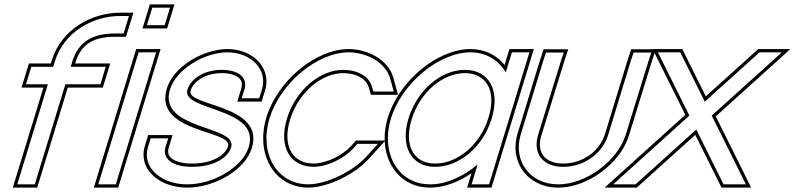

<svg xmlns="http://www.w3.org/2000/svg" viewBox="-20 -822 3630 877"><path d="M529 -749H569L544.5 -669H504.5C404.5 -669 339.5 -633 311 -543L303.1 -517H423.1H463.1L438.6 -437H398.6H278.6L151.1 -20L138.9 20H58.9L71.1 -20L198.6 -437H138.6H98.6L123.1 -517H163.1H223.1L231 -543C273 -677 405 -749 529 -749ZM529 -764C399.8 -764 261.1 -689.1 216.7 -547.4L212 -532H112L78.3 -422H178.3L38.6 35H150L289.7 -422H449.7L483.3 -532H323.3L325.3 -538.5C351.6 -621.5 408.6 -654 504.5 -654H555.6L589.3 -764Z M691.2 -707H651.2L675.6 -787H715.6H716.6H756.6L732.2 -707H692.2ZM601 -543 613.2 -583H693.2L681 -543L521.1 -20L508.9 20H428.9L441.1 -20ZM630.9 -692H743.3L776.9 -802H664.5ZM602.1 -598 408.6 35H520L713.5 -598Z M1176.3 -413 1164 -373H1084L1096.3 -413C1112.2 -465 1074.5 -502 993.8 -503C913.8 -503 852.9 -464 836.3 -413C805.7 -313 1173.1 -334 1115.9 -150C1087.4 -57 951.6 21 833.9 20C716.9 20 627.4 -57 655.9 -150L668.1 -190H748.1L735.9 -150C720.3 -99 766 -59 858.3 -60C951.3 -60 1021 -98 1035.9 -150C1066.4 -250 700.4 -227 756.3 -413C784.4 -505 911.9 -582 1018.2 -583C1126.2 -583 1204.4 -505 1176.3 -413ZM1190.6 -408.6C1194.9 -422.7 1197 -436.7 1197 -450.2C1197.2 -535.9 1116.8 -598 1018.2 -598C906.3 -596.9 772.7 -518.2 741.9 -417.3C680.7 -213.5 1044.3 -228.9 1021.5 -154.3C1009.5 -112.3 948.7 -75 858.3 -75C833.3 -74.7 812.6 -77.6 796.1 -82.6C754.2 -95.3 742 -118.7 750.2 -145.6L768.4 -205H657L641.5 -154.4C637.5 -141.3 635.6 -128.4 635.5 -115.7C635.4 -26.8 727.4 35 833.8 35C956.3 36 1099 -43.4 1130.2 -145.5C1192.8 -346.8 828 -334.8 850.6 -408.5C864.4 -450.9 918.1 -488 993.7 -488C1012.3 -487.8 1028.5 -485.4 1041.3 -481.6C1079.7 -470.2 1091.3 -448.1 1081.9 -417.4L1063.8 -358H1175.1Z M1761.9 -464 1778.5 -404H1685.5L1679.6 -424C1666.6 -473 1615.5 -502 1548.8 -503C1439.8 -503 1331.3 -410 1290.9 -281C1251.5 -152 1304.3 -60 1413.3 -60C1476.6 -61 1552 -98 1595.6 -146L1612.4 -165H1706.4L1650.8 -104C1592.2 -40 1474.2 19 1388.9 20C1243.9 20 1163 -121 1210.9 -281C1259.8 -441 1428.2 -583 1573.2 -583H1574.2C1657.9 -582 1741.6 -535 1761.9 -464ZM1776.3 -468.1C1753.4 -548.1 1662.6 -596.9 1574.3 -598H1573.2C1419.5 -598 1247.2 -451 1196.5 -285.3C1186.8 -252.8 1182.1 -220.9 1182.1 -190.6C1181.9 -65 1262.7 35 1389 35C1480.1 33.9 1600.3 -26.6 1661.9 -93.9L1740.4 -180H1605.7L1584.5 -156C1543.8 -111.3 1471.1 -75.9 1413.2 -75C1397.8 -75 1383.3 -77.1 1370.8 -80.9C1305.1 -100.8 1273.2 -171.8 1305.2 -276.6C1344.2 -400.8 1448.4 -488 1548.7 -488C1611.7 -487.1 1654.5 -460.2 1665.2 -420L1674.3 -389H1798.2Z M1765.9 -281C1814.8 -441 1983.9 -582 2128.2 -583C2200.9 -583 2257.8 -547.1 2290.2 -491.3L2306 -543L2318.2 -583H2398.2L2386 -543L2307.1 -284.8L2305.9 -281L2226.1 -20L2213.9 20H2133.9L2146.1 -20L2161.6 -70.8C2095.4 -15.1 2016.9 20.5 1943.9 20C1798.9 20 1717.3 -122 1765.9 -281ZM1845.9 -281C1806.5 -152 1860 -59 1968.3 -60C2076 -60 2184.5 -148.8 2224.5 -276.3L2225.9 -281C2265.7 -411 2213.5 -502 2103.8 -503C1994.8 -503 1885.7 -411 1845.9 -281ZM1751.6 -285.4C1741.7 -253.1 1736.9 -221.3 1736.8 -191C1736.5 -65.6 1817.8 35 1943.8 35C2007.8 35.4 2075.6 9.1 2133.7 -30.7L2113.6 35H2225L2418.5 -598H2307.1L2284.9 -525.4C2248 -570.7 2193.9 -598 2128.2 -598C1975.3 -596.9 1802.2 -451 1751.6 -285.4ZM1860.3 -276.6C1898.5 -401.8 2003.3 -488 2103.7 -488C2119.1 -487.9 2133.3 -485.7 2145.8 -482C2212.3 -462 2244 -391.5 2211.6 -285.4L2210.1 -280.7C2171.8 -158.3 2067.9 -75 1968.3 -75C1952.3 -74.9 1938.1 -76.9 1925.3 -80.8C1860.5 -100.6 1828.3 -172.1 1860.3 -276.6Z M2461 -543 2473.9 -582H2554.9L2541.7 -542L2438.3 -207C2412 -121 2460 -59 2553.3 -60C2647.3 -60 2733 -121 2758.3 -207L2861 -543L2873.9 -582H2954.9L2941.7 -542L2838.3 -207C2801.6 -87 2655.6 21 2528.9 20C2402.9 20 2322 -85 2358.3 -207ZM2446.7 -547.6 2343.9 -211.3C2337.6 -190.2 2334.6 -169.6 2334.6 -149.7C2334.2 -45.3 2415.8 35 2528.8 35C2662.8 36.1 2813.8 -75.7 2852.6 -202.6L2956 -537.4L2975.7 -597H2863.1L2846.7 -547.6L2743.9 -211.3C2720.6 -132.1 2641.2 -75 2553.3 -75C2535.9 -74.8 2520.9 -76.9 2507.8 -80.9C2456.7 -96.3 2433.4 -139.8 2452.6 -202.6L2556 -537.4L2575.7 -597H2463.1Z M3230.9 -294 3354.8 -45 3386.9 20H3284.9L3277.5 5L3160.4 -230.3L2899.5 5L2882.9 20H2780.9L2852.8 -45L3128.8 -294L3017.4 -518L2985.2 -583H3087.2L3094.7 -568L3199.3 -357.6L3432.7 -568L3449.2 -583H3551.2L3479.4 -518ZM3249.4 -290.4 3489.4 -506.9 3590.2 -598H3443.5L3422.6 -579.1L3203.9 -381.9L3108.1 -574.6L3096.6 -598H2961.1L3003.9 -511.3L3110.3 -297.5L2842.7 -56.1L2741.9 35H2888.7L2909.5 16.1L3155.8 -206L3264 11.6L3275.6 35H3411L3368.2 -51.7Z"/></svg>

Font: Nordica Plus
Style: NordicaClassicLightOblOl
Weight: 300
Version: Version 1.01